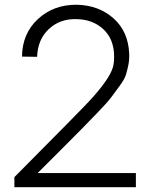

<svg xmlns="http://www.w3.org/2000/svg" viewBox="-20 -781 637 801"><path d="M40 -42Q316.9 -320.8 353 -359.9Q437 -450.7 451.2 -501Q456.1 -520 456.1 -543.9Q456.1 -617.2 411.6 -658.7Q367.2 -700.2 298.8 -701.2Q230 -703.1 183.6 -659.7Q137.2 -616.2 134.8 -543.9L71.8 -544.9Q72.8 -641.1 138.4 -701.7Q204.1 -762.2 300.8 -761.2Q391.6 -759.3 453.4 -704.6Q515.1 -649.9 519 -557.1Q520 -532.2 515.6 -510.5Q511.2 -488.8 505.6 -470Q500 -451.2 479.5 -423.1Q459 -395 443.6 -374.5Q428.2 -354 387.2 -311.5Q346.2 -269 316.7 -239Q287.1 -209 222.2 -144Q168 -89.8 137.2 -59.1H546.9V0H40Z"/></svg>

Font: Oakes Grotesk
Style: Light Italic
Weight: 300
Designer: Samuel Oakes
Foundry: Samuel Oakes
Version: Version 1.0 | wf-rip DC20170320